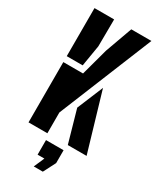

<svg xmlns="http://www.w3.org/2000/svg" viewBox="-251 -874 959 1164"><g transform="rotate(30 229.0 -292.0)"><path d="M43 0V-422H181L232.5 -611.5L300.5 -800H441.5L175 -145.5V0ZM318 0 254 -225 329.5 -407 449.5 0ZM43 -463.5V-800H180.5L179 -611L154.5 -463.5ZM204 215.5 236 142H188.5V40H311.5V130L267.5 215.5Z"/></g></svg>

Font: Big Shoulders Stencil Display Thin ExtraBold
Style: Regular
Weight: 800
Version: Version 2.001